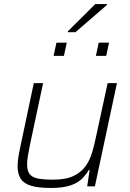

<svg xmlns="http://www.w3.org/2000/svg" viewBox="-20 -921 643 949"><path d="M232 8Q169 8 133 -3Q97 -14 82 -38Q67 -62 67 -99Q67 -119 70.5 -142.5Q74 -166 80 -193L147 -510H193L127 -200Q121 -171 117.5 -148Q114 -125 114 -108Q114 -76 127 -60Q140 -44 168 -38.5Q196 -33 243 -33Q306 -33 344 -51.5Q382 -70 403.5 -100.5Q425 -131 436 -169.5Q447 -208 455 -247L512 -510H558L449 0H411L423 -81H419Q405 -57 384 -36.5Q363 -16 326.5 -4Q290 8 232 8ZM454 -645 468 -710H519L505 -645ZM245 -645 259 -710H310L296 -645ZM315 -762 316 -767 451 -901H509L508 -896L353 -762Z"/></svg>

Font: Saira Thin ExtraLight
Style: Italic
Weight: 250
Italic angle: -12°
Version: Version 1.101